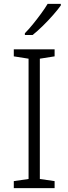

<svg xmlns="http://www.w3.org/2000/svg" viewBox="-20 -968 351 988"><path d="M261 0H51V-36L127 -47V-666L51 -678V-714H261V-678L185 -666V-47L261 -36ZM293 -940Q278 -919 253.5 -891Q229 -863 201 -835.5Q173 -808 148 -788H108V-797Q127 -816 149 -843Q171 -870 191.5 -898Q212 -926 225 -948H293Z"/></svg>

Font: Noto Sans Arabic UI Lt
Style: Regular
Weight: 300
Designer: Monotype Design Team, Nadine Chahine and Nizar Qandah
Foundry: Monotype Imaging Inc.
Version: Version 2.010; ttfautohint (v1.8.4.7-5d5b)